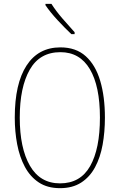

<svg xmlns="http://www.w3.org/2000/svg" viewBox="-20 -1064 624 1001"><path d="M527 -451Q527 -376 515 -309.5Q503 -243 475.5 -192Q448 -141 403 -112Q358 -83 293 -83Q227 -83 182 -113Q137 -143 109.5 -194.5Q82 -246 69.5 -312Q57 -378 57 -451Q57 -628 118.5 -722.5Q180 -817 295 -817Q376 -817 427 -771Q478 -725 502.5 -642.5Q527 -560 527 -451ZM83 -451Q83 -292 136 -200Q189 -108 293 -108Q399 -108 450 -198Q501 -288 501 -451Q501 -615 448.5 -703.5Q396 -792 295 -792Q187 -792 135 -700.5Q83 -609 83 -451ZM248 -1044Q273 -1005 306 -967Q339 -929 369 -896V-886H352Q320 -916 281 -958Q242 -1000 217 -1037V-1044Z"/></svg>

Font: Noto Sans Kannada UI Condensed Thin
Style: Regular
Weight: 100
Width: 3
Designer: Jelle Bosma - Monotype Design Team
Foundry: Monotype Imaging Inc.
Version: Version 2.005; ttfautohint (v1.8.4.7-5d5b)